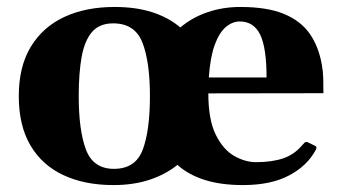

<svg xmlns="http://www.w3.org/2000/svg" viewBox="-20 -515 978 549"><path d="M304.2 14.2Q222.2 14.2 161.4 -14.2Q100.6 -42.5 67.1 -99.1Q33.7 -155.8 33.7 -240.2Q33.7 -324.7 68.1 -381.3Q102.5 -438 164.1 -466.6Q225.6 -495.1 307.6 -495.1Q368.7 -495.1 415.5 -480Q462.4 -464.8 495.6 -436.5Q529.8 -465.3 573.7 -480.2Q617.7 -495.1 667 -495.1Q744.1 -495.1 792.2 -475.1Q840.3 -455.1 866 -418Q891.6 -380.9 900.4 -329.1Q903.8 -311.5 904.3 -290Q904.8 -268.6 904.8 -248.5L575.7 -248Q575.7 -172.9 596.9 -129.9Q618.2 -86.9 649.7 -69.1Q681.2 -51.3 711.9 -51.3Q757.8 -51.3 790 -62.3Q822.3 -73.2 845.7 -101.6Q848.1 -104 850.8 -106.9Q853.5 -109.9 858.4 -108.9L879.9 -98.6Q884.8 -96.7 884.8 -92.8Q884.8 -90.8 884 -88.9Q883.3 -86.9 881.8 -84.5Q857.4 -40 805.7 -12.9Q753.9 14.2 674.8 14.2Q611.8 14.2 565.4 -0.5Q519 -15.1 487.3 -43.5Q454.1 -16.6 408.2 -1.2Q362.3 14.2 304.2 14.2ZM305.7 -32.2Q367.7 -32.2 388.2 -87.2Q408.7 -142.1 408.7 -240.2Q408.7 -338.4 387.2 -393.3Q365.7 -448.2 303.7 -448.2Q264.2 -448.2 242.9 -423.3Q221.7 -398.4 213.4 -352.1Q205.1 -305.7 205.1 -240.2Q205.1 -142.1 225.8 -87.2Q246.6 -32.2 305.7 -32.2ZM577.1 -293.5H742.2Q742.2 -378.4 723.9 -416Q705.6 -453.6 665.5 -453.6Q644.5 -453.6 625.7 -437.7Q606.9 -421.9 594 -386.7Q581.1 -351.6 577.1 -293.5Z"/></svg>

Font: Gelasio
Style: Bold
Weight: 700
Designer: Eben Sorkin
Foundry: Eben Sorkin
Version: Version 1.008